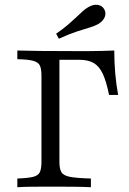

<svg xmlns="http://www.w3.org/2000/svg" viewBox="-20 -782 537 802"><path d="M52.4 0V-36.3Q96 -37.9 117.7 -43.1Q139.5 -48.4 146.4 -62.9Q153.2 -77.4 153.2 -105.6V-465.3Q153.2 -494.4 146.4 -508.5Q139.5 -522.6 117.7 -528.2Q96 -533.9 52.4 -534.7V-571Q128.2 -568.5 294.4 -568.5Q323.4 -568.5 352.4 -568.5Q381.5 -568.5 408.1 -569.4Q434.7 -570.2 457.3 -571Q457.3 -522.6 461.3 -476.2Q465.3 -429.8 473.4 -385.5H435.5Q424.2 -441.9 409.3 -473.8Q394.4 -505.6 371 -519Q347.6 -532.3 310.5 -532.3H228.2V-105.6Q228.2 -76.6 236.7 -62.5Q245.2 -48.4 273.4 -43.1Q301.6 -37.9 359.7 -36.3V0Q325.8 -1.6 287.1 -2Q248.4 -2.4 191.1 -2.4Q144.4 -2.4 110.5 -2Q76.6 -1.6 52.4 0ZM225.8 -620.2 214.5 -641.1Q243.5 -661.3 263.7 -678.6Q283.9 -696 298.8 -710.1Q313.7 -724.2 325 -734.7Q336.3 -745.2 349.2 -752.4Q370.2 -764.5 388.3 -761.7Q406.5 -758.9 415.3 -743.5Q424.2 -728.2 417.7 -711.3Q411.3 -694.4 390.3 -681.5Q375.8 -673.4 354 -666.9Q332.3 -660.5 301.2 -650.4Q270.2 -640.3 225.8 -620.2Z"/></svg>

Font: Playfair 9pt Light
Style: Regular
Weight: 300
Designer: Claus Eggers Sørensen
Foundry: Claus Eggers Sørensen
Version: Version 2.001;gftools[0.9.30]